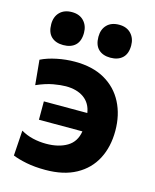

<svg xmlns="http://www.w3.org/2000/svg" viewBox="-112 -807 720 894"><g transform="rotate(15 248.0 -360.0)"><path d="M192.5 11Q141.5 11 101.2 3Q61 -5 34.5 -16L42.5 -138Q69.5 -122 100.5 -114.8Q131.5 -107.5 164.5 -107.5Q225 -107.5 265.2 -131.5Q305.5 -155.5 313.5 -207H104V-295.5H313.5Q306.5 -341.5 272.8 -365.8Q239 -390 185.5 -390Q161.5 -390 125.8 -383.8Q90 -377.5 45.5 -358L34 -477.5Q66 -493.5 109.8 -502.5Q153.5 -511.5 197 -511.5Q282 -511.5 340.8 -478Q399.5 -444.5 430.2 -385Q461 -325.5 461 -248.5Q461 -171.5 430.5 -113Q400 -54.5 340.2 -21.8Q280.5 11 192.5 11ZM350 -572Q313.5 -572 292.5 -592Q271.5 -612 271.5 -652Q271.5 -688 292.5 -709.5Q313.5 -731 351 -731Q387.5 -731 408.5 -708.8Q429.5 -686.5 429.5 -652Q429.5 -612 408.2 -592Q387 -572 350 -572ZM122.5 -572Q86 -572 65 -592Q44 -612 44 -652Q44 -688 65.2 -709.5Q86.5 -731 123.5 -731Q160 -731 181 -708.8Q202 -686.5 202 -652Q202 -612 181 -592Q160 -572 122.5 -572Z"/></g></svg>

Font: Commissioner
Style: Bold
Weight: 700
Designer: Kostas Bartsokas
Foundry: Kostas Bartsokas
Version: Version 1.000; ttfautohint (v1.8.3)